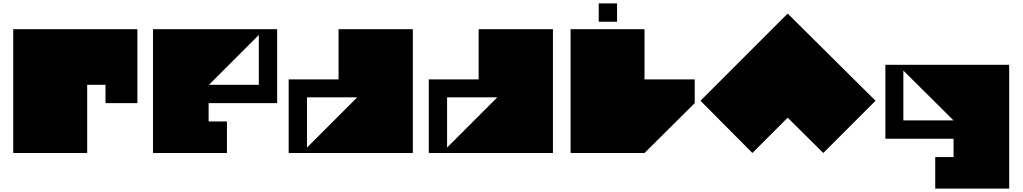

<svg xmlns="http://www.w3.org/2000/svg" viewBox="-20 -902 6030 1132"><path d="M58 -730H790V-294H602V-402H494V-294V0H58V-730Z M1212 -402H1506V-696ZM1614 -730V-294H1210V-186H1318V0H882V-730Z M2086 -328H1790V-32ZM1682 0V-434H1976V-730H2414V0Z M2912 -328H2616V-32ZM2508 0V-434H2802V-730H3240V0Z M3510 -774V-882H3618V-774ZM3344 -730H3780V-434H4076V-294L3780 0H3344Z M4624 -822 5142 -308 4834 0 4624 -208 4416 0 4110 -308 4624 -822Z M5306 -192H5602L5306 -486ZM5930 210H5494V24H5602V-84H5200V-520H5930Z"/></svg>

Font: El Pececito
Style: Regular
Weight: 400
Designer: deFharo
Foundry: deFharo
Version: El Pececito Version 1.000